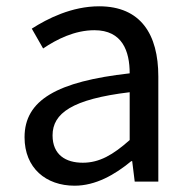

<svg xmlns="http://www.w3.org/2000/svg" viewBox="-20 -577 604 610"><path d="M217 13C284 13 345 -22 397 -65H400L408 0H483V-334C483 -468 427 -557 295 -557C208 -557 131 -518 81 -486L117 -423C160 -452 217 -481 280 -481C369 -481 392 -414 392 -344C161 -318 58 -259 58 -141C58 -43 126 13 217 13ZM243 -60C189 -60 147 -85 147 -147C147 -217 209 -262 392 -284V-132C339 -85 296 -60 243 -60Z"/></svg>

Font: Noto Sans T Chinese Regular
Style: Regular
Weight: 400
Designer: Ryoko NISHIZUKA (kana & ideographs); Paul D. Hunt (Latin, Greek & Cyrillic); Wenlong ZHANG (bopomofo); Sandoll Communica
Foundry: Adobe Systems Incorporated
Version: Version 1.000;PS 1;hotconv 1.0.78;makeotf.lib2.5.61930